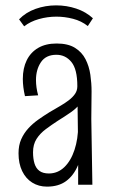

<svg xmlns="http://www.w3.org/2000/svg" viewBox="-20 -688 427 715"><path d="M271 0V-125L268 -367Q268 -430 246 -457Q224 -484 190 -484Q151 -484 132.5 -456.5Q114 -429 114 -390Q114 -376 116 -362Q118 -348 122 -333L73 -330Q69 -347 67 -363Q65 -379 65 -394Q65 -434 79.5 -463.5Q94 -493 122 -509.5Q150 -526 191 -526Q233 -526 259 -510Q285 -494 298.5 -467.5Q312 -441 316.5 -409.5Q321 -378 321 -348L320 -245L324 0ZM155 7Q124 7 100 -8Q76 -23 62.5 -51Q49 -79 49 -117Q49 -147 59 -169.5Q69 -192 85.5 -210Q102 -228 122.5 -242.5Q143 -257 164 -270Q184 -282 202.5 -292.5Q221 -303 236 -314.5Q251 -326 259.5 -338.5Q268 -351 268 -367L298 -358Q298 -329 282.5 -307.5Q267 -286 244 -270Q221 -254 195 -238Q172 -223 150.5 -207Q129 -191 116 -170.5Q103 -150 103 -121Q103 -97 108.5 -79Q114 -61 127 -51.5Q140 -42 162 -42Q195 -42 219.5 -65.5Q244 -89 257.5 -130Q271 -171 271 -221L300 -276Q300 -213 293 -161Q286 -109 270 -71.5Q254 -34 226 -13.5Q198 7 155 7ZM70 -590 51 -616Q76 -642 112.5 -655Q149 -668 189 -668Q228 -668 264 -656Q300 -644 326 -620L307 -591Q283 -610 252 -618Q221 -626 190 -626Q157 -626 125 -617Q93 -608 70 -590Z"/></svg>

Font: Truculenta Light
Style: Regular
Weight: 300
Version: Version 1.002